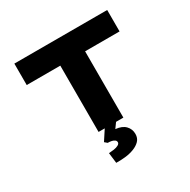

<svg xmlns="http://www.w3.org/2000/svg" viewBox="-203 -891 1313 1327"><g transform="rotate(-30 453.5 -227.0)"><path d="M351 0V-529H83V-700H824V-529H549V0ZM350 246 340 163Q360 162 381 159Q402 156 416.5 148Q431 140 431 128Q431 117 422 110Q413 103 399 100Q385 97 368 97L348 80L416 -24H508L461 41Q513 46 539 73Q565 100 565 139Q565 172 545 193Q525 214 492.5 226.5Q460 239 422.5 243Q385 247 350 246Z"/></g></svg>

Font: Lexend Tera ExtraBold
Style: Regular
Weight: 800
Designer: Bonnie Shaver-Troup, Thomas Jockin
Foundry: Lexend
Version: Version 1.007